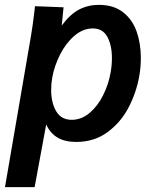

<svg xmlns="http://www.w3.org/2000/svg" viewBox="-32 -580 652 790"><path d="M109 -528.5 112 -554.5 229.5 -550 222 -475Q256.5 -521.5 293.5 -540.8Q330.5 -560 375 -560Q435 -560 473.8 -530Q512.5 -500 530 -450.8Q547.5 -401.5 547.5 -342Q547.5 -302.5 541 -267Q529.5 -201 497.8 -139.2Q466 -77.5 411.2 -36.8Q356.5 4 281.5 4Q235 4 205 -13.8Q175 -31.5 158 -67.5L110.5 190H-11.5L96 -435.5Q103 -477 109 -528.5ZM423 -281Q428.5 -311 428.5 -341Q428.5 -393.5 409.8 -428.2Q391 -463 350 -463Q309.5 -463 274.2 -432.8Q239 -402.5 215.2 -355.5Q191.5 -308.5 183 -261Q178.5 -236.5 178.5 -210Q178.5 -157.5 199.2 -122.2Q220 -87 263 -87Q303 -87 336.5 -115.2Q370 -143.5 392.2 -188Q414.5 -232.5 423 -281Z"/></svg>

Font: JuliaMono
Style: Bold Italic
Weight: 700
Italic angle: -9°
Monospace: yes
Designer: cormullion
Foundry: corm
Version: Version 0.057; ttfautohint (v1.8.4)